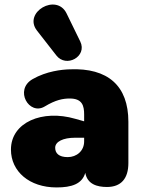

<svg xmlns="http://www.w3.org/2000/svg" viewBox="-20 -810 619 842"><path d="M228 12C294 12 340 -3 354 -52C363 -2 406 10 449 10C511 10 543 -27 543 -95V-276C543 -434 453 -513 286 -506C251 -505 184 -498 123 -463C41 -416 108 -302 176 -343C224 -372 256 -378 286 -378C341 -378 349 -346 349 -308V-278L310 -289C166 -331 28 -274 28 -154C28 -58 109 12 228 12ZM142 -676 227 -567C270 -511 364 -562 332 -628L272 -751C228 -842 80 -756 142 -676ZM222 -162C222 -189 257 -206 309 -206H349V-190C349 -148 316 -121 277 -121C238 -121 222 -138 222 -162Z"/></svg>

Font: SN Pro Black
Style: Regular
Weight: 900
Designer: Tobias Whetton
Foundry: Supernotes
Version: Version 1.001;Glyphs 3.2 (3249)